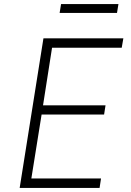

<svg xmlns="http://www.w3.org/2000/svg" viewBox="-20 -917 640 937"><path d="M76 0 192 -730H582L574 -684H234L190 -403H495L488 -358H183L133 -46H473L466 0ZM271 -854 278 -897H558L551 -854Z"/></svg>

Font: NKDuy Mono Thin
Style: Italic
Weight: 100
Italic angle: -9°
Monospace: yes
Designer: NKDuy
Foundry: NKDuy
Version: Version 2.251; ttfautohint (v1.8.4.7-5d5b)